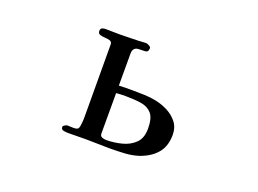

<svg xmlns="http://www.w3.org/2000/svg" viewBox="-81 -685 1163 865"><g transform="rotate(20 500.0 -252.0)"><path d="M631 -143Q631 -194 612 -215.5Q593 -237 560 -242Q527 -247 486 -247Q475 -247 463.5 -246.5Q452 -246 441 -245V-52Q441 -39 450.5 -35Q460 -31 471 -31Q508 -31 545 -40.5Q582 -50 606.5 -74Q631 -98 631 -143ZM745 -155Q745 -101 717 -67.5Q689 -34 639 -16Q606 -5 568.5 -3Q531 -1 496 -1Q468 -1 439.5 -2Q411 -3 382 -3Q362 -3 341 -2.5Q320 -2 300 -2Q291 -2 278 -4Q265 -6 265 -19Q265 -24 273 -28.5Q281 -33 285 -33Q293 -33 300 -32.5Q307 -32 314 -32Q332 -32 336.5 -39Q341 -46 342 -62Q344 -76 344 -90.5Q344 -105 344 -119Q344 -200 343.5 -280.5Q343 -361 343 -442Q343 -455 332.5 -458.5Q322 -462 308.5 -462.5Q295 -463 284.5 -466.5Q274 -470 274 -482Q274 -493 280.5 -496.5Q287 -500 296 -500Q315 -500 333.5 -499.5Q352 -499 371 -499Q392 -499 412.5 -500Q433 -501 454 -501Q463 -501 472.5 -502Q482 -503 491 -503Q496 -503 505.5 -498Q515 -493 515 -487Q515 -468 500 -467Q485 -466 471 -466Q441 -466 441 -435V-281Q458 -282 476 -282Q494 -282 511 -282Q537 -282 564 -281Q591 -280 617 -275Q648 -269 677 -254.5Q706 -240 725.5 -215.5Q745 -191 745 -155Z"/></g></svg>

Font: Kaisei Tokumin
Style: Bold
Weight: 700
Designer: Font-Kai, 金井和夫
Foundry: KAZUO KANAI
Version: Version 5.003